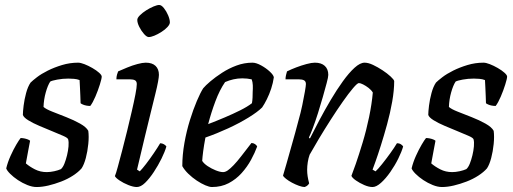

<svg xmlns="http://www.w3.org/2000/svg" viewBox="-20 -752 2064 772"><path d="M127 0Q110 0 90 -8Q70 -16 52 -28Q34 -40 21 -53Q8 -66 5 -75Q11 -100 22.5 -125.5Q34 -151 45.5 -170.5Q57 -190 63 -197Q70 -197 77.5 -195.5Q85 -194 91.5 -191.5Q98 -189 101 -186Q98 -170 93.5 -146.5Q89 -123 84 -95Q99 -82 120.5 -71Q142 -60 168 -60Q182 -60 198 -63.5Q214 -67 225 -72Q233 -79 239 -94Q245 -109 249.5 -127.5Q254 -146 255.5 -163.5Q257 -181 254 -192Q252 -198 233.5 -206Q215 -214 189.5 -224.5Q164 -235 138 -246Q112 -257 93.5 -268.5Q75 -280 72 -290Q72 -303 75 -327.5Q78 -352 85 -378Q92 -404 103 -420Q111 -428 128.5 -441.5Q146 -455 172 -468Q198 -481 229.5 -490.5Q261 -500 294 -500Q304 -500 319.5 -494Q335 -488 351.5 -478.5Q368 -469 378.5 -459.5Q389 -450 389 -444Q389 -436 381.5 -412Q374 -388 363.5 -363.5Q353 -339 343 -326Q335 -326 327 -327.5Q319 -329 312.5 -332Q306 -335 304 -337Q304 -350 303 -367Q302 -384 301.5 -401Q301 -418 300 -430Q290 -434 277.5 -435Q265 -436 255 -436Q232 -436 210.5 -432Q189 -428 182 -424Q172 -409 164 -380.5Q156 -352 155 -322Q165 -313 190.5 -303Q216 -293 246.5 -281Q277 -269 302 -255Q327 -241 335 -226Q338 -203 335 -173Q332 -143 325 -116.5Q318 -90 308 -75Q295 -60 273.5 -46Q252 -32 226 -22Q200 -12 174.5 -6Q149 0 127 0Z M530 0Q516 0 496 -8Q476 -16 460.5 -26.5Q445 -37 442 -44Q446 -53 453.5 -80.5Q461 -108 471 -146Q481 -184 491 -225Q501 -266 510 -305Q519 -344 524.5 -372.5Q530 -401 530 -414Q530 -425 523 -429Q516 -433 503 -433H448Q448 -443 450.5 -452Q453 -461 455 -465Q471 -472 491.5 -480.5Q512 -489 532.5 -494.5Q553 -500 566 -500Q592 -500 605.5 -487Q619 -474 619 -451Q619 -443 615.5 -423.5Q612 -404 604.5 -374Q597 -344 586.5 -301Q576 -258 562 -200.5Q548 -143 531 -70L542 -63Q552 -73 567 -92.5Q582 -112 598 -135.5Q614 -159 624 -176Q632 -176 639 -172Q646 -168 649 -163Q643 -142 629.5 -114.5Q616 -87 598.5 -60.5Q581 -34 563.5 -17Q546 0 530 0ZM578 -603Q570 -603 559 -615.5Q548 -628 540 -644Q532 -660 532 -672Q532 -680 542.5 -690.5Q553 -701 568 -710.5Q583 -720 597.5 -726Q612 -732 620 -732Q629 -732 639 -719.5Q649 -707 656 -690.5Q663 -674 663 -662Q663 -654 653.5 -643.5Q644 -633 629 -623.5Q614 -614 600.5 -608.5Q587 -603 578 -603Z M832 0Q822 0 805.5 -7Q789 -14 771 -26Q753 -38 737.5 -53Q722 -68 713 -84Q713 -129 721.5 -177Q730 -225 743.5 -268.5Q757 -312 771.5 -346Q786 -380 797 -397Q806 -408 826 -425Q846 -442 873 -459.5Q900 -477 931 -488.5Q962 -500 995 -500Q1010 -500 1030 -489Q1050 -478 1065 -464Q1080 -450 1081 -441Q1078 -419 1070.5 -396Q1063 -373 1053 -353Q1043 -333 1034 -320Q1016 -302 979.5 -279.5Q943 -257 897.5 -236Q852 -215 806 -199Q800 -167 797 -144Q794 -121 793 -105Q800 -94 815 -84Q830 -74 847.5 -67Q865 -60 877 -60Q886 -60 896 -67Q906 -74 919.5 -88Q933 -102 950 -124Q967 -146 991 -177Q999 -177 1005.5 -172.5Q1012 -168 1014 -163Q1005 -138 989.5 -109.5Q974 -81 951.5 -56Q929 -31 899.5 -15.5Q870 0 832 0ZM817 -253Q851 -266 884 -280Q917 -294 946 -308.5Q975 -323 993 -337Q995 -348 995.5 -360Q996 -372 996 -382Q997 -396 996.5 -409Q996 -422 992 -433Q983 -435 973.5 -436Q964 -437 954 -437Q936 -437 918.5 -433Q901 -429 885 -422Q863 -390 846 -344.5Q829 -299 817 -253Z M1205 0Q1196 0 1182 -5Q1168 -10 1154 -17.5Q1140 -25 1130 -33Q1120 -41 1118 -46Q1123 -61 1132 -94Q1141 -127 1154 -172Q1167 -217 1180 -267Q1189 -298 1195.5 -329.5Q1202 -361 1206 -384Q1210 -407 1210 -414Q1210 -425 1202.5 -429Q1195 -433 1182 -433H1128Q1128 -441 1130 -450Q1132 -459 1134 -465Q1150 -473 1171 -481Q1192 -489 1212.5 -494.5Q1233 -500 1246 -500Q1272 -500 1286 -487Q1300 -474 1300 -451Q1300 -442 1293.5 -418Q1287 -394 1278 -362Q1269 -330 1258.5 -297Q1248 -264 1238 -237.5Q1228 -211 1222 -199L1226 -195Q1243 -229 1264.5 -269.5Q1286 -310 1310 -350.5Q1334 -391 1358.5 -425Q1383 -459 1405.5 -479.5Q1428 -500 1446 -500Q1461 -500 1480 -491Q1499 -482 1518 -469.5Q1537 -457 1550.5 -444.5Q1564 -432 1565 -426Q1565 -389 1557 -343.5Q1549 -298 1536.5 -252.5Q1524 -207 1511.5 -167.5Q1499 -128 1489.5 -101.5Q1480 -75 1478 -70L1490 -63Q1500 -72 1516 -92Q1532 -112 1549 -135.5Q1566 -159 1576 -176Q1586 -176 1592.5 -171.5Q1599 -167 1601 -163Q1595 -142 1581.5 -114.5Q1568 -87 1549.5 -60.5Q1531 -34 1512 -17Q1493 0 1478 0Q1463 0 1444.5 -8Q1426 -16 1411 -26.5Q1396 -37 1393 -45Q1398 -57 1410.5 -93Q1423 -129 1438 -178.5Q1453 -228 1464 -281Q1475 -334 1479 -380Q1473 -390 1462 -398.5Q1451 -407 1440 -412.5Q1429 -418 1423 -418Q1417 -418 1399.5 -397.5Q1382 -377 1358.5 -343.5Q1335 -310 1310 -271Q1285 -232 1262.5 -194.5Q1240 -157 1225 -130Q1220 -116 1217.5 -100Q1215 -84 1215 -69Q1215 -56 1217 -43Q1219 -30 1223 -15Q1222 -12 1217.5 -7.5Q1213 -3 1205 0Z M1757 0Q1740 0 1720 -8Q1700 -16 1682 -28Q1664 -40 1651 -53Q1638 -66 1635 -75Q1641 -100 1652.5 -125.5Q1664 -151 1675.5 -170.5Q1687 -190 1693 -197Q1700 -197 1707.5 -195.5Q1715 -194 1721.5 -191.5Q1728 -189 1731 -186Q1728 -170 1723.5 -146.5Q1719 -123 1714 -95Q1729 -82 1750.5 -71Q1772 -60 1798 -60Q1812 -60 1828 -63.5Q1844 -67 1855 -72Q1863 -79 1869 -94Q1875 -109 1879.5 -127.5Q1884 -146 1885.5 -163.5Q1887 -181 1884 -192Q1882 -198 1863.5 -206Q1845 -214 1819.5 -224.5Q1794 -235 1768 -246Q1742 -257 1723.5 -268.5Q1705 -280 1702 -290Q1702 -303 1705 -327.5Q1708 -352 1715 -378Q1722 -404 1733 -420Q1741 -428 1758.5 -441.5Q1776 -455 1802 -468Q1828 -481 1859.5 -490.5Q1891 -500 1924 -500Q1934 -500 1949.5 -494Q1965 -488 1981.5 -478.5Q1998 -469 2008.5 -459.5Q2019 -450 2019 -444Q2019 -436 2011.5 -412Q2004 -388 1993.5 -363.5Q1983 -339 1973 -326Q1965 -326 1957 -327.5Q1949 -329 1942.5 -332Q1936 -335 1934 -337Q1934 -350 1933 -367Q1932 -384 1931.5 -401Q1931 -418 1930 -430Q1920 -434 1907.5 -435Q1895 -436 1885 -436Q1862 -436 1840.5 -432Q1819 -428 1812 -424Q1802 -409 1794 -380.5Q1786 -352 1785 -322Q1795 -313 1820.5 -303Q1846 -293 1876.5 -281Q1907 -269 1932 -255Q1957 -241 1965 -226Q1968 -203 1965 -173Q1962 -143 1955 -116.5Q1948 -90 1938 -75Q1925 -60 1903.5 -46Q1882 -32 1856 -22Q1830 -12 1804.5 -6Q1779 0 1757 0Z"/></svg>

Font: Texturina 12pt
Style: Italic
Weight: 400
Italic angle: -11°
Designer: Guillermo Torres Carreño
Foundry: Omnibus-Type
Version: Version 1.002